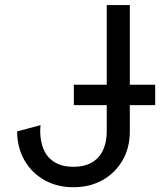

<svg xmlns="http://www.w3.org/2000/svg" viewBox="-20 -743 644 772"><path d="M143.1 -239.7 48.8 -214.8Q49.3 -148.9 78.4 -98.4Q107.4 -47.9 158.4 -19Q209.5 9.8 275.4 9.8Q341.3 9.8 392.6 -19Q443.8 -47.9 472.9 -98.4Q502 -148.9 502 -214.8V-722.7H409.2V-214.8Q409.2 -170.9 394 -138.9Q378.9 -106.9 349.1 -89.6Q319.3 -72.3 275.4 -72.3Q231.4 -72.3 201.7 -89.6Q171.9 -106.9 157 -138.9Q142.1 -170.9 141.6 -214.8Q141.6 -221.7 142.1 -227.5Q142.6 -233.4 143.1 -239.7ZM604 -320.3V-402.3H276.9Q276.9 -391.1 276.9 -376.2Q276.9 -361.3 276.9 -346.4Q276.9 -331.5 276.9 -320.3Z"/></svg>

Font: Giphurs
Style: Regular
Weight: 400
Version: Version 2.010